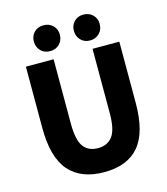

<svg xmlns="http://www.w3.org/2000/svg" viewBox="-138 -1071 1039 1191"><g transform="rotate(-15 381.5 -475.0)"><path d="M82 -744H260V-331Q260 -225 291.5 -182.5Q323 -140 384 -140Q445 -140 477.5 -182.5Q510 -225 510 -331V-744H682V-350Q682 -162 607.5 -74Q533 14 384 14Q235 14 158.5 -74Q82 -162 82 -350ZM253 -798Q216 -798 193 -822Q170 -846 170 -882Q170 -917 193 -940.5Q216 -964 253 -964Q290 -964 313.5 -940.5Q337 -917 337 -882Q337 -846 313.5 -822Q290 -798 253 -798ZM427 -882Q427 -917 450 -940.5Q473 -964 509 -964Q546 -964 569.5 -940.5Q593 -917 593 -882Q593 -846 569.5 -822Q546 -798 509 -798Q473 -798 450 -822Q427 -846 427 -882Z"/></g></svg>

Font: Kinto Sans Black
Style: Regular
Weight: 900
Designer: Authors: Ryoko NISHIZUKA  (kana & ideographs); Paul D. Hunt (Latin, Greek & Cyrillic); Wenlong ZHANG  (bopomofo); Sandol
Foundry: Adobe Systems Incorporated, ookami Inc.
Version: Version 0.001